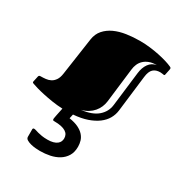

<svg xmlns="http://www.w3.org/2000/svg" viewBox="-187 -644 984 1051"><g transform="rotate(30 305.0 -119.0)"><path d="M393.1 -517.1Q424.3 -517.1 455.6 -513.4Q486.8 -509.8 514.9 -503.9Q543 -498 566.2 -491Q589.4 -483.9 604 -477.1Q606.4 -476.1 609.1 -474.1Q611.8 -472.2 611.8 -466.8Q611.8 -465.3 611.3 -462.9Q610.8 -460.4 610.4 -458L604.5 -429.2Q603.5 -423.3 601.8 -422.1Q600.1 -420.9 598.6 -420.9Q596.2 -420.9 589.4 -422.4Q582.5 -423.8 574.7 -423.8Q546.9 -423.8 530.8 -408.9Q514.6 -394 510.3 -356.9L482.9 -128.9Q479.5 -101.6 465.6 -77.1Q451.7 -52.7 426 -33.4Q400.4 -14.2 363 -1.2Q325.7 11.7 275.9 15.6L270 42.5Q304.7 47.9 327.4 58.8Q350.1 69.8 363.8 85Q377.4 100.1 382.8 117.9Q388.2 135.7 388.2 154.8Q388.2 189.5 373.8 213.1Q359.4 236.8 335.4 251.5Q311.5 266.1 281 272.5Q250.5 278.8 218.3 278.8Q208 278.8 191.9 277.6Q175.8 276.4 160.4 272.5Q145 268.6 134 262Q123 255.4 123 244.1V197.3Q123 192.4 125.5 190.7Q127.9 189 130.4 189Q136.2 189 143.6 191.4Q150.9 193.8 161.6 196.8Q172.4 199.7 187 202.1Q201.7 204.6 223.1 204.6Q244.1 204.6 258.8 200.4Q273.4 196.3 282.7 189Q292 181.6 295.9 172.4Q299.8 163.1 299.8 152.8Q299.8 140.6 294.7 130.6Q289.6 120.6 278.3 113.5Q267.1 106.4 249.3 102.5Q231.4 98.6 206.1 98.6Q203.6 98.6 199.5 97.9Q195.3 97.2 195.3 89.4Q195.3 87.9 196.5 80.8Q197.8 73.7 199.7 63.7Q201.7 53.7 204.3 41.5Q207 29.3 209.5 16.6Q174.8 15.1 142.6 10Q110.4 4.9 83.5 -1Q56.6 -6.8 36.4 -12.7Q16.1 -18.6 5.9 -22.5Q2 -23.4 -0.2 -25.1Q-2.4 -26.9 -2.4 -30.8Q-2.4 -32.7 -2 -35.2Q-1.5 -37.6 -0.5 -41L5.4 -68.4Q6.3 -72.3 8.8 -74.7Q11.2 -77.1 17.6 -77.1Q33.7 -77.1 50 -78.9Q66.4 -80.6 80.3 -87.9Q94.2 -95.2 104.7 -110.4Q115.2 -125.5 119.1 -152.8L153.3 -388.2Q158.7 -425.3 180.7 -450.2Q202.6 -475.1 235.1 -490Q267.6 -504.9 308.6 -511Q349.6 -517.1 393.1 -517.1ZM300.3 -28.3Q367.7 -36.1 402.6 -66.2Q437.5 -96.2 442.9 -141.1L468.8 -356.9Q473.1 -394 490.5 -418.5Q507.8 -442.9 538.1 -448.2Q510.7 -448.2 491.5 -440.9Q472.2 -433.6 459 -421.1Q445.8 -408.7 438.7 -392.1Q431.6 -375.5 429.7 -356.9L403.8 -141.1Q401.4 -122.1 393.8 -104.5Q386.2 -86.9 373.5 -72Q360.8 -57.1 342.5 -45.7Q324.2 -34.2 300.3 -28.3Z"/></g></svg>

Font: Fascinate Inline
Style: Regular
Weight: 900
Designer: Astigmatic (AOETI)
Foundry: Astigmatic (AOETI)
Version: Version 1.000